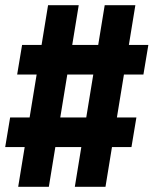

<svg xmlns="http://www.w3.org/2000/svg" viewBox="-41 -737 591 739"><path d="M29 -18 54 -171H-21L-2 -285H73L100 -450H25L44 -564H119L144 -717H262L237 -564H337L362 -717H480L455 -564H530L511 -450H436L409 -285H484L465 -171H390L365 -18H247L272 -171H172L147 -18ZM191 -285H291L318 -450H218Z"/></svg>

Font: Iosevka Term Curly Heavy
Style: Italic
Weight: 900
Italic angle: -9°
Designer: Belleve Invis
Foundry: Belleve Invis
Version: Version 32.3.0